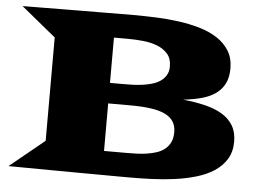

<svg xmlns="http://www.w3.org/2000/svg" viewBox="-51 -769 1130 837"><g transform="rotate(5 514.5 -350.5)"><path d="M166.5 -124V-576.2L15.1 -700.2Q50.8 -700.7 95.2 -700.9Q139.6 -701.2 187 -701.7Q234.4 -702.1 281.7 -702.4Q329.1 -702.6 371.1 -702.9Q413.1 -703.1 446.8 -703.4Q480.5 -703.6 500.5 -703.6Q546.9 -703.6 597.7 -701.7Q648.4 -699.7 697.5 -693.1Q746.6 -686.5 790.8 -673.6Q835 -660.6 868.4 -638.9Q901.9 -617.2 921.6 -585.2Q941.4 -553.2 941.4 -508.3Q941.4 -469.7 928.2 -442.9Q915 -416 890.1 -397.9Q865.2 -379.9 829.3 -369.9Q793.5 -359.9 747.6 -355Q801.3 -349.6 845.2 -338.9Q889.2 -328.1 920.2 -309.3Q951.2 -290.5 968.3 -261.7Q985.4 -232.9 985.4 -191.9Q985.4 -147 965.6 -115Q945.8 -83 912.4 -61.3Q878.9 -39.6 834.7 -26.6Q790.5 -13.7 741.5 -7.1Q692.4 -0.5 641.6 1.5Q590.8 3.4 544.4 3.4Q522.5 3.4 485.6 3.2Q448.7 2.9 402.8 2.7Q356.9 2.4 305.4 2.2Q253.9 2 202.4 1.5Q150.9 1 102.3 0.7Q53.7 0.5 14.6 0ZM485.4 -399.9Q500.5 -399.9 520.5 -400.4Q540.5 -400.9 562 -403.6Q583.5 -406.2 604.2 -411.9Q625 -417.5 641.4 -428Q657.7 -438.5 667.7 -454.6Q677.7 -470.7 677.7 -494.1Q677.7 -528.3 659.9 -548.8Q642.1 -569.3 614 -580.3Q585.9 -591.3 551.8 -594.7Q517.6 -598.1 485.4 -598.1H423.8V-399.9ZM519.5 -102.1Q541.5 -102.1 564.9 -102.8Q588.4 -103.5 610.8 -106.9Q633.3 -110.4 653.6 -116.9Q673.8 -123.5 689 -135.7Q704.1 -147.9 712.9 -166Q721.7 -184.1 721.7 -210Q721.7 -237.8 709.5 -256.8Q697.3 -275.9 672.1 -287.8Q647 -299.8 608.9 -304.9Q570.8 -310.1 519.5 -310.1H423.8V-102.1Z"/></g></svg>

Font: Goblin One
Style: Regular
Weight: 400
Designer: Riccardo De Franceschi
Foundry: Sorkin Type Co.
Version: Version 1.001